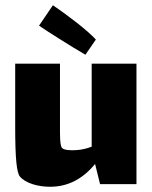

<svg xmlns="http://www.w3.org/2000/svg" viewBox="-20 -703 582 733"><path d="M346 -552C313 -588 238 -645 182 -683L129 -605C158 -585 251 -526 306 -494ZM330 -460V-143C312 -136 291 -131 272 -130C250 -128 222 -130 216 -139C208 -150 209 -198 209 -220V-460H38V-218C38 -95 44 -43 56 -29C78 -3 126 10 171 10C240 10 296 -20 343 -77L362 0H501V-460Z"/></svg>

Font: FilmFarsi Display
Style: Regular
Weight: 400
Designer: Borna Izadpanah
Foundry: Borna Izadpanah
Version: Version 1.000;PS 001.000;hotconv 1.0.88;makeotf.lib2.5.64775